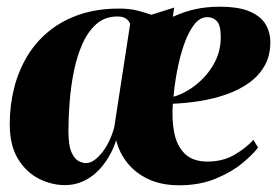

<svg xmlns="http://www.w3.org/2000/svg" viewBox="-20 -539 824 571"><path d="M498 -516.5 494 -489Q528 -504.5 561.2 -511.8Q594.5 -519 633 -519Q691.5 -519 724.2 -504.2Q757 -489.5 770.5 -465.8Q784 -442 784 -414.5Q784 -373.5 766.8 -343.2Q749.5 -313 719.8 -292Q690 -271 652.5 -258Q615 -245 574 -238.5Q533 -232 494 -230.5Q490.5 -184.5 498 -145.2Q505.5 -106 529.2 -82.2Q553 -58.5 597 -58.5Q643 -58.5 677.8 -79Q712.5 -99.5 733.5 -123L747.5 -100.5Q733.5 -81 701.8 -54.5Q670 -28 622.2 -8Q574.5 12 512.5 12Q460.5 12 421.8 -6Q383 -24 358.8 -54.5Q334.5 -85 325.5 -122Q316.5 -94 301.8 -69.8Q287 -45.5 267.8 -27.2Q248.5 -9 224.8 1.2Q201 11.5 173 11.5Q133 11.5 95.2 -7.8Q57.5 -27 33.2 -67Q9 -107 9 -170Q9 -226 22 -277.2Q35 -328.5 60.8 -371.5Q86.5 -414.5 125.5 -446.2Q164.5 -478 216.8 -495.8Q269 -513.5 334 -513.5Q363.5 -513.5 386.5 -508Q409.5 -502.5 430 -495ZM320 -162 367 -467.5Q365.5 -475 356.2 -482.5Q347 -490 329.5 -490Q292.5 -490 267 -467.8Q241.5 -445.5 225 -408.2Q208.5 -371 199.5 -326Q190.5 -281 187 -234.8Q183.5 -188.5 183.5 -149Q183.5 -107.5 192.2 -87.2Q201 -67 213 -60.5Q225 -54 235.5 -54Q249 -54 262 -63.8Q275 -73.5 286.8 -89.5Q298.5 -105.5 307 -124.5Q315.5 -143.5 320 -162ZM596.5 -488Q574 -488 556.8 -465Q539.5 -442 527 -405.8Q514.5 -369.5 506.8 -328.5Q499 -287.5 496 -251.5Q514.5 -256 538.5 -270Q562.5 -284 584.8 -306.8Q607 -329.5 621.8 -360.2Q636.5 -391 636.5 -429Q636.5 -463.5 625.2 -475.8Q614 -488 596.5 -488Z"/></svg>

Font: Merriweather 144pt Black
Style: Italic
Weight: 900
Italic angle: -7.8°
Version: Version 2.101